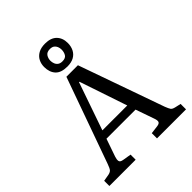

<svg xmlns="http://www.w3.org/2000/svg" viewBox="-257 -1100 1249 1249"><g transform="rotate(-45 367.5 -475.5)"><path d="M15.1 0V-47.9L63 -56.2Q81.1 -60.1 89.6 -69.6Q98.1 -79.1 108.9 -109.9L319.8 -700.2H425.8L634.8 -108.9Q644.5 -84 651.4 -74Q658.2 -64 679.2 -59.1L720.2 -49.8V0H453.1V-47.9L511.2 -55.2Q531.2 -58.1 535.6 -69.1Q540 -80.1 530.8 -105L486.8 -231H219.2L176.8 -108.9Q169.9 -88.9 171.9 -74.5Q173.8 -60.1 200.2 -56.2L256.8 -46.9V0ZM238.8 -288.1H467.8L356.9 -617.2H353ZM372.1 -742.2Q314 -742.2 288.1 -771Q262.2 -799.8 262.2 -847.2Q262.2 -876 274.2 -899.4Q286.1 -922.9 311 -937Q335.9 -951.2 374 -951.2Q427.2 -951.2 454.6 -923.1Q481.9 -895 481.9 -849.1Q481.9 -818.4 469.5 -793.7Q457 -769 432.6 -755.6Q408.2 -742.2 372.1 -742.2ZM373 -789.1Q401.9 -789.1 412.4 -806.6Q422.9 -824.2 422.9 -847.2Q422.9 -862.3 417.5 -875.2Q412.1 -888.2 401.1 -896Q390.1 -903.8 371.1 -903.8Q343.3 -903.8 331.5 -886.5Q319.8 -869.1 319.8 -847.2Q319.8 -833 325 -819.6Q330.1 -806.2 341.6 -797.6Q353 -789.1 373 -789.1Z"/></g></svg>

Font: Literata
Style: Regular
Weight: 400
Designer: Latin by Veronika Burian and Jose Scaglione. Greek by Irene Vlachou. Cyrillic by Vera Evstafieva.
Foundry: TypeTogether
Version: Version 3.002